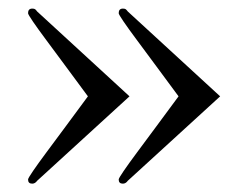

<svg xmlns="http://www.w3.org/2000/svg" viewBox="-20 -613 585 451"><path d="M280.3 -188.5Q275.4 -181.6 268.6 -181.6Q258.8 -181.6 258.8 -191.4Q258.8 -194.3 270.5 -211.4Q282.2 -228.5 301.8 -254.9Q321.3 -281.2 346.7 -315.4Q372.1 -349.6 399.4 -386.7Q372.1 -423.8 346.7 -458Q321.3 -492.2 301.8 -518.6Q282.2 -544.9 270.5 -562Q258.8 -579.1 258.8 -582Q258.8 -592.8 268.6 -592.8Q273.4 -592.8 275.4 -591.3Q277.3 -589.8 280.3 -585.9L497.1 -386.7ZM67.4 -188.5Q62.5 -181.6 55.7 -181.6Q45.9 -181.6 45.9 -191.4Q45.9 -194.3 57.6 -211.4Q69.3 -228.5 88.9 -254.9Q108.4 -281.2 133.8 -315.4Q159.2 -349.6 186.5 -386.7Q159.2 -423.8 133.8 -458Q108.4 -492.2 88.9 -518.6Q69.3 -544.9 57.6 -562Q45.9 -579.1 45.9 -582Q45.9 -592.8 55.7 -592.8Q60.5 -592.8 62.5 -591.3Q64.5 -589.8 67.4 -585.9L284.2 -386.7Z"/></svg>

Font: Uchen
Style: Regular
Weight: 400
Designer: Christopher J. Fynn
Foundry: Christopher J. Fynn for DDC
Version: Version 1.000 preliminary